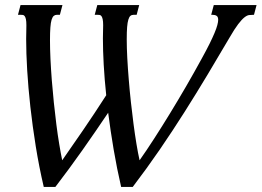

<svg xmlns="http://www.w3.org/2000/svg" viewBox="-20 -736 1045 767"><path d="M510.3 10.7H463.9Q446.8 -63.5 434.1 -138.2Q421.4 -212.9 412.1 -285.6Q361.8 -210.9 309.6 -136.7Q257.3 -62.5 201.2 10.7H154.8Q136.2 -68.8 123 -150.4Q109.9 -231.9 101.3 -309.1Q92.8 -386.2 88.6 -455.6Q84.5 -524.9 84.5 -580.6Q84.5 -595.2 85 -608.9Q85.4 -622.6 85.4 -635.3Q85.4 -650.9 83.5 -659.4Q81.5 -668 78.4 -671.9Q75.2 -675.8 71.3 -676.3Q67.4 -676.8 63.5 -676.8H51.8L62 -715.8H229.5L219.2 -676.8H206.5Q199.7 -676.8 194.6 -672.4Q189.5 -668 186 -656.7Q182.6 -645.5 181.2 -626Q179.7 -606.4 179.7 -575.7Q179.7 -541.5 181.6 -500.2Q183.6 -459 187 -415Q190.4 -371.1 195.1 -326.2Q199.7 -281.2 205.1 -239.3Q210.4 -197.3 216.6 -160.4Q222.7 -123.5 228.5 -95.7Q265.1 -147.9 311 -214.8Q356.9 -281.7 404.3 -355.5Q397.5 -419.9 394.3 -477.5Q391.1 -535.2 391.1 -583Q391.1 -597.2 391.6 -610.1Q392.1 -623 392.1 -635.3Q392.1 -650.9 390.1 -659.4Q388.2 -668 385 -671.9Q381.8 -675.8 377.9 -676.3Q374 -676.8 370.1 -676.8H358.4L368.7 -715.8H536.1L525.9 -676.8H513.2Q505.9 -676.8 501 -672.6Q496.1 -668.5 492.7 -657.5Q489.3 -646.5 487.8 -627.7Q486.3 -608.9 486.3 -579.1Q486.3 -544.9 488.5 -503.7Q490.7 -462.4 494.4 -418Q498 -373.5 502.9 -328.4Q507.8 -283.2 513.4 -240.7Q519 -198.2 525.1 -161.1Q531.2 -124 537.6 -95.7Q564.9 -134.3 595.9 -182.4Q627 -230.5 659.2 -283.2Q691.4 -335.9 723.9 -391.8Q756.3 -447.8 786.1 -502.4Q804.2 -535.2 816.7 -560.3Q829.1 -585.4 836.9 -604Q844.7 -622.6 848.1 -635.5Q851.6 -648.4 851.6 -656.7Q851.6 -668.5 845.5 -672.6Q839.4 -676.8 829.6 -676.8H823.7L834 -715.8H1004.9L994.6 -676.8H992.2Q983.4 -676.8 975.1 -675.8Q966.8 -674.8 956.3 -666.5Q945.8 -658.2 931.4 -639.4Q917 -620.6 896.5 -585Q854 -512.7 809.6 -438.5Q765.1 -364.3 717.5 -289.1Q669.9 -213.9 618.2 -138.4Q566.4 -63 510.3 10.7Z"/></svg>

Font: Arian Grqi
Style: Italic
Weight: 400
Italic angle: -15°
Designer: Ruben Hakobyan (Tarumian)
Foundry: Ruben Hakobyan (Tarumian)
Version: Version 1.002